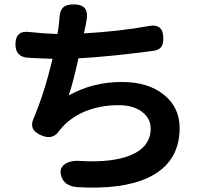

<svg xmlns="http://www.w3.org/2000/svg" viewBox="-20 -807 893 869"><path d="M329 40Q270 35 257 -11Q246 -48 278 -67Q306 -83 352 -78Q488 -71 570 -104Q662 -142 662 -225Q662 -270 625 -299Q585 -331 517 -331Q433 -331 363 -302Q292 -272 248 -215Q221 -174 173 -192Q107 -216 132 -271Q180 -383 218 -541Q172 -542 102 -546Q50 -552 50 -606Q50 -671 114 -662Q178 -655 240 -653Q241 -660 243 -671Q245 -685 246 -692Q247 -708 249 -723Q250 -758 265.5 -773Q281 -788 316 -787Q355 -786 367 -765Q379 -746 370 -706Q370 -703 368.5 -696Q367 -689 366 -685L360 -656Q521 -665 652 -689Q718 -702 719 -637Q720 -609 711 -596Q701 -581 675 -577Q471 -550 335 -543Q312 -437 291 -375Q399 -436 532 -436Q650 -436 721.5 -378.5Q793 -321 793 -228Q793 -69 649 -2Q531 52 329 40Z"/></svg>

Font: GenSenRounded TW B
Style: Regular
Weight: 700
Version: Version 1.501;PS 1;hotconv 16.6.51;makeotf.lib2.5.65220